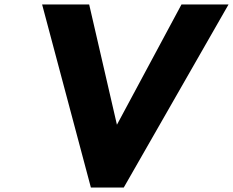

<svg xmlns="http://www.w3.org/2000/svg" viewBox="-20 -845 1050 865"><path d="M389.5 0H537.5L1009.7 -825H797.7L506.8 -283L381.7 -825H169.7Z"/></svg>

Font: Sztylet
Style: BdObl
Weight: 700
Foundry: Cannot Into Space Fonts, PlusOne Fonts
Version: Version 0.12